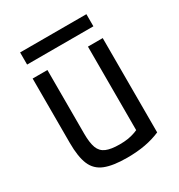

<svg xmlns="http://www.w3.org/2000/svg" viewBox="-159 -760 819 878"><g transform="rotate(-30 250.0 -321.0)"><path d="M259 10Q185 10 142.5 -7Q100 -24 82.5 -65.5Q65 -107 65 -180V-520H143V-184Q143 -136 153 -109Q163 -82 188.5 -71Q214 -60 260 -60Q284 -60 303.5 -63Q323 -66 342.5 -73Q362 -80 385 -92L357 -42V-520H435V-22Q398 -6 355 2Q312 10 259 10ZM75 -588V-652H425V-588Z"/></g></svg>

Font: M PLUS Code Latin
Style: Regular
Weight: 400
Designer: Coji Morishita
Foundry: UNDERFOREST DESIGN
Version: Version 1.002; ttfautohint (v1.8.3)